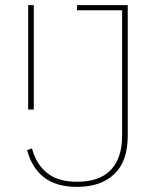

<svg xmlns="http://www.w3.org/2000/svg" viewBox="-20 -718 608 750"><path d="M479 -698V-187Q479 -88 426.5 -38Q374 12 281 12Q199 12 151 -26Q103 -64 86 -132L105 -138Q122 -75 165 -41.5Q208 -8 281 -8Q369 -8 413 -54.5Q457 -101 457 -187V-678H281V-698ZM90 -698H112V-290H90Z"/></svg>

Font: IBM Plex Sans Condensed Thin
Style: Regular
Weight: 100
Width: 3
Designer: Mike Abbink, Paul van der Laan, Pieter van Rosmalen
Foundry: Bold Monday
Version: Version 1.3